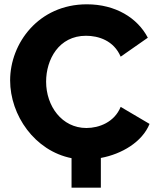

<svg xmlns="http://www.w3.org/2000/svg" viewBox="-20 -734 728 891"><path d="M674 -159 540 -238C511 -167 440 -140 381 -140C267 -140 194 -242 194 -355C194 -458 253 -568 379 -568C437 -568 508 -546 540 -471L666 -559C618 -651 516 -714 383 -714C159 -714 27 -533 27 -361C27 -199 141 -34 312 0V137H448V-1C545 -19 640 -75 674 -159Z"/></svg>

Font: FIGSv2-sans-serif ExtraBold
Style: Regular
Weight: 800
Designer: Matt McInerney, Pablo Impallari, Rodrigo Fuenzalida,Mirko Velimirovic
Foundry: Matt McInerney, Pablo Impallari, Rodrigo Fuenzalida
Version: Version 4.021;hotconv 1.0.109;makeotfexe 2.5.65596